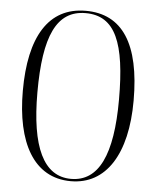

<svg xmlns="http://www.w3.org/2000/svg" viewBox="-53 -770 672 825"><g transform="rotate(5 283.5 -357.5)"><path d="M283 10C435 10 522 -128 522 -358C522 -603 442 -725 284 -725C123 -725 44 -592 44 -359C44 -137 122 10 283 10ZM283 0C164 0 107 -123 107 -358C107 -601 159 -715 284 -715C413 -715 459 -601 459 -358C459 -118 402 0 283 0Z"/></g></svg>

Font: Noto Serif Display ExtraCondensed Light
Style: Regular
Weight: 300
Width: 2
Designer: Monotype Design Team
Foundry: Monotype Imaging Inc.
Version: Version 2.009